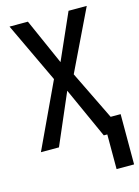

<svg xmlns="http://www.w3.org/2000/svg" viewBox="-134 -788 768 1059"><g transform="rotate(-15 250.0 -258.0)"><path d="M17 0 191 -371 29 -714H134L250 -452L366 -714H470L303 -368L439 -89H496V198H396V0H376L245 -290L120 0Z"/></g></svg>

Font: Noto Sans Mono ExtraCondensed Medium
Style: Regular
Weight: 500
Width: 2
Designer: Monotype Design Team
Foundry: Monotype Imaging Inc.
Version: Version 2.014